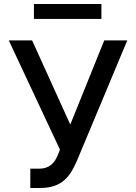

<svg xmlns="http://www.w3.org/2000/svg" viewBox="-20 -929 680 959"><path d="M131.4 9.9H181.1C294.7 9.9 332.4 -53.6 364.3 -126.1L615.8 -727.3H500.7L331 -306.8L140.3 -727.3H23.8L279.5 -181.5L269.2 -155.5C253.6 -117.5 229.4 -86.6 175.1 -86.6H131.4ZM149.5 -834.5H486.5V-909.1H149.5Z"/></svg>

Font: Magic Ui Pro Medium
Style: Regular
Weight: 500
Designer: Stefan Endress, Andreas Faust
Version: Version 1.000;FEAKit 1.0